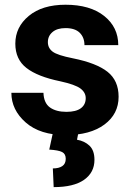

<svg xmlns="http://www.w3.org/2000/svg" viewBox="-20 -558 556 807"><path d="M340.3 -145.5Q340.3 -169.4 318.1 -186Q295.9 -202.6 233.4 -216.3Q138.2 -235.8 91.3 -272.2Q44.4 -308.6 44.4 -374.5Q44.4 -444.3 101.1 -491.2Q157.7 -538.1 255.4 -538.1Q358.4 -538.1 417.7 -491Q477.1 -443.8 477.1 -368.2H335Q335 -400.4 315.2 -420.2Q295.4 -439.9 255.4 -439.9Q220.2 -439.9 200.7 -423.3Q181.2 -406.7 181.2 -380.9Q181.2 -356 201.4 -340.8Q221.7 -325.7 286.1 -313Q385.7 -293 432.1 -256.1Q478.5 -219.2 478.5 -151.4Q478.5 -78.6 418.7 -34.4Q358.9 9.8 256.3 9.8Q148.4 9.8 88.1 -43.2Q27.8 -96.2 27.8 -168H162.6Q164.1 -125 189.9 -106.4Q215.8 -87.9 259.3 -87.9Q299.3 -87.9 319.8 -103Q340.3 -118.2 340.3 -145.5ZM309.1 1.5 303.7 29.3Q335.4 34.7 356.2 54.4Q377 74.2 377 113.8Q377 167 333.3 197.8Q289.6 228.5 205.6 228.5L202.1 149.9Q227.5 149.9 241.9 140.1Q256.3 130.4 256.3 109.4Q256.3 88.9 241.2 81.1Q226.1 73.2 187 70.8L202.1 1.5Z"/></svg>

Font: Roboto Web
Style: Bold
Weight: 700
Designer: Google
Version: Version 1.200310; 2013